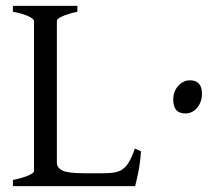

<svg xmlns="http://www.w3.org/2000/svg" viewBox="-20 -635 709 655"><path d="M461 -119Q458 -77 451.5 -46Q445 -15 441 0H24V-21Q58 -28 77 -36.5Q96 -45 96 -51V-564Q96 -570 78 -579Q60 -588 24 -595V-615H244V-595Q212 -588 193 -579.5Q174 -571 174 -564V-80Q174 -63 192.5 -53.5Q211 -44 265 -44H334Q364 -44 382 -49.5Q400 -55 413.5 -72.5Q427 -90 440 -128ZM612 -248Q571 -248 571 -295Q571 -323 588 -342Q605 -361 628 -361Q669 -361 669 -315Q669 -288 653 -268Q637 -248 612 -248Z"/></svg>

Font: ChillKai
Style: Regular
Weight: 400
Designer: ChillType
Foundry: 寒蝉字型
Version: Version 2.000